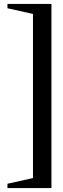

<svg xmlns="http://www.w3.org/2000/svg" viewBox="-20 -754 323 978"><path d="M242 204H18V182L148 153V-683L18 -712V-734H242Z"/></svg>

Font: Platypi Medium
Style: Regular
Weight: 500
Designer: David Sargent
Foundry: Bolt Cutter Type
Version: Version 1.200; ttfautohint (v1.8.4.7-5d5b)